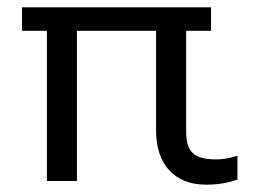

<svg xmlns="http://www.w3.org/2000/svg" viewBox="-20 -494 708 524"><path d="M556 -474H40V-410H108V0H190V-410H406V-137C406 -48 454 10 542 10C576 10 603 5 628 -4V-69C606 -62 588 -59 571 -59C510 -59 488 -78 488 -136V-410H556Z"/></svg>

Font: Kanit Light
Style: Regular
Weight: 300
Designer: Katatrad Team
Foundry: CadsonDemak
Version: Version 1.000;PS 001.000;hotconv 1.0.88;makeotf.lib2.5.64775